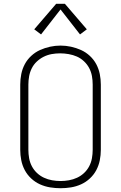

<svg xmlns="http://www.w3.org/2000/svg" viewBox="-20 -987 640 1015"><path d="M300 8Q272 8 244.5 3.5Q217 -1 191.5 -12.5Q166 -24 145 -43.5Q124 -63 111 -87.5Q98 -112 92.5 -139.5Q87 -167 87 -195V-540Q87 -568 92.5 -595.5Q98 -623 111 -647.5Q124 -672 145 -691.5Q166 -711 191.5 -722.5Q217 -734 244.5 -740Q272 -746 300 -746Q328 -746 355.5 -740Q383 -734 408.5 -722.5Q434 -711 455 -691.5Q476 -672 489 -647.5Q502 -623 507.5 -595.5Q513 -568 513 -540V-195Q513 -167 507.5 -139.5Q502 -112 489 -87.5Q476 -63 455 -43.5Q434 -24 408.5 -12.5Q383 -1 355.5 3.5Q328 8 300 8ZM300 -30Q322 -30 344.5 -34Q367 -38 387.5 -47.5Q408 -57 424.5 -72.5Q441 -88 451.5 -108Q462 -128 466 -150.5Q470 -173 470 -195V-540Q470 -563 466 -585Q462 -607 451.5 -627Q441 -647 424 -663Q407 -679 386.5 -688Q366 -697 343 -701Q320 -705 298 -705Q275 -705 253 -701Q231 -697 211 -687Q191 -677 174.5 -661.5Q158 -646 148 -626Q138 -606 134 -584Q130 -562 130 -540V-195Q130 -173 134 -150.5Q138 -128 148.5 -108Q159 -88 175.5 -72.5Q192 -57 212.5 -47.5Q233 -38 255.5 -34Q278 -30 300 -30ZM197 -805 161 -832 277 -967H323L439 -832L403 -805L300 -937Z"/></svg>

Font: Zed Sans Extralight Extended
Style: Regular
Weight: 200
Width: 7
Designer: Belleve Invis
Foundry: Belleve Invis
Version: Version 1.0.0; ttfautohint (v1.8.4)